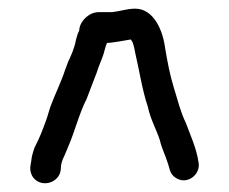

<svg xmlns="http://www.w3.org/2000/svg" viewBox="-20 -694 529 443"><path d="M282 -603C282 -602 282 -602 283 -601C288 -596 291 -577 292 -572C302 -529 308 -487 321 -448C327 -419 341 -395 349 -370C353 -352 361 -337 366 -321C372 -305 371 -293 385 -284C411 -266 444 -291 438 -320C433 -353 420 -380 409 -410C397 -434 390 -463 381 -492C372 -521 366 -553 361 -583C356 -623 335 -674 292 -674C273 -674 257 -668 239 -666H208C186 -666 166 -647 163 -627C163 -624 163 -623 162 -622C159 -616 157 -609 155 -601C152 -583 144 -566 137 -551L130 -532C120 -502 107 -477 96 -447L88 -421C79 -396 72 -377 60 -354C56 -343 53 -333 52 -322L50 -310C49 -301 51 -292 57 -284C76 -260 116 -272 120 -301L121 -313C122 -318 123 -322 125 -327C131 -339 133 -346 138 -357C153 -392 163 -433 180 -466C186 -481 190 -493 196 -508L203 -526C207 -539 211 -548 216 -561C221 -573 222 -585 227 -595C240 -595 269 -601 282 -603Z"/></svg>

Font: Electronic
Style: Bd
Weight: 700
Version: Version 1.011